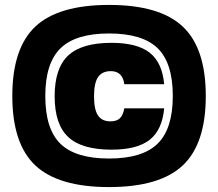

<svg xmlns="http://www.w3.org/2000/svg" viewBox="-20 -740 886 780"><path d="M123.5 -632Q217 -720 423 -720Q629 -720 722.5 -632Q816 -544 816 -350Q816 -156 722.5 -68Q629 20 423 20Q217 20 123.5 -68Q30 -156 30 -350Q30 -544 123.5 -632ZM682 -350Q682 -484 620.5 -544Q559 -604 423 -604Q287 -604 225.5 -543.5Q164 -483 164 -350Q164 -216 225.5 -156Q287 -96 423 -96Q559 -96 620.5 -156.5Q682 -217 682 -350ZM429 -247Q454 -247 467 -259.5Q480 -272 485 -300H647Q639 -212 588 -172Q537 -132 433 -132Q312 -132 257 -183.5Q202 -235 202 -349Q202 -463 257 -514.5Q312 -566 433 -566Q537 -566 588 -526Q639 -486 647 -398H485Q478 -451 430 -451Q395 -451 378.5 -427Q362 -403 362 -349Q362 -295 378 -271Q394 -247 429 -247Z"/></svg>

Font: Fivo Sans Black
Style: Regular
Weight: 900
Designer: Alexander Slobzheninov
Foundry: Alexander Slobzheninov
Version: 1.0